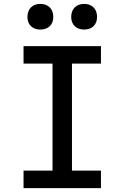

<svg xmlns="http://www.w3.org/2000/svg" viewBox="-20 -967 640 987"><path d="M413 -815C453 -815 479 -840 479 -880C479 -921 453 -947 413 -947C372 -947 346 -921 346 -880C346 -840 372 -815 413 -815ZM187 -815C228 -815 254 -840 254 -880C254 -921 228 -947 187 -947C147 -947 121 -921 121 -880C121 -840 147 -815 187 -815ZM101 0H499V-90H350V-640H499V-730H101V-640H250V-90H101Z"/></svg>

Font: JetBrains Mono Medium
Style: Regular
Weight: 436
Monospace: yes
Designer: Philipp Nurullin, Konstantin Bulenkov
Foundry: JetBrains
Version: Version 2.305